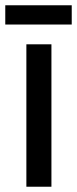

<svg xmlns="http://www.w3.org/2000/svg" viewBox="-36 -708 292 728"><path d="M236 -688H-16V-615H236ZM159 0V-540H64V0Z"/></svg>

Font: Noto Sans Malayalam ExtraCondensed Medium
Style: Regular
Weight: 500
Width: 2
Designer: Jelle Bosma - Monotype Design Team
Foundry: Monotype Imaging Inc.
Version: Version 2.104